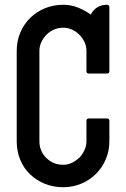

<svg xmlns="http://www.w3.org/2000/svg" viewBox="-20 -798 528 804"><path d="M352 -302H428Q438 -302 438 -292V-207Q438 -166 423 -131Q408 -96 382 -70Q356 -44 320.5 -29Q285 -14 245 -14Q203 -14 167.5 -28.5Q132 -43 105.5 -68.5Q79 -94 64.5 -129.5Q50 -165 50 -207V-585Q50 -626 65 -661.5Q80 -697 106.5 -723Q133 -749 168.5 -763.5Q204 -778 245 -778Q277 -778 306 -766.5Q335 -755 360 -737Q382 -778 428 -778Q438 -778 438 -768V-500Q438 -490 428 -490H352Q342 -490 342 -500V-585Q342 -604 334 -621.5Q326 -639 312.5 -652.5Q299 -666 281.5 -674Q264 -682 245 -682Q225 -682 207 -674.5Q189 -667 175.5 -653.5Q162 -640 153.5 -622.5Q145 -605 145 -585V-207Q145 -165 174 -136.5Q203 -108 245 -108Q264 -108 281.5 -116.5Q299 -125 312 -138V-137Q325 -151 333.5 -169Q342 -187 342 -207V-292Q342 -302 352 -302Z"/></svg>

Font: Kanalisirung
Style: Regular
Weight: 500
Designer: Peter Wiegel
Foundry: Peter Wiegel
Version: 1.000